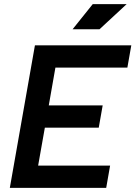

<svg xmlns="http://www.w3.org/2000/svg" viewBox="-20 -914 659 934"><path d="M27.8 0 149.9 -693.4H618.7L599.6 -585H249.5L217.3 -401.4H479.5L460.4 -293H198.2L165.5 -108.4H515.6L496.6 0ZM333 -771.5 431.2 -894H596.2L463.9 -771.5Z"/></svg>

Font: Cascadia Code PL SemiBold
Style: Italic
Weight: 600
Italic angle: -10°
Monospace: yes
Designer: Aaron Bell
Foundry: Saja Typeworks
Version: Version 2404.023; ttfautohint (v1.8.4)